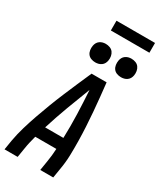

<svg xmlns="http://www.w3.org/2000/svg" viewBox="-274 -1211 1072 1294"><g transform="rotate(30 262.0 -564.0)"><path d="M4 0 16 -74Q26 -130 42.5 -186Q59 -242 78.5 -297.5Q98 -353 119 -408Q140 -463 163 -517.5Q186 -572 209.5 -626.5Q233 -681 257 -735H374Q380 -681 385.5 -626.5Q391 -572 395.5 -517.5Q400 -463 403 -408Q406 -353 407 -297.5Q408 -242 406.5 -186Q405 -130 395 -74L383 0H282L294 -74Q298 -99 301 -125Q304 -151 305 -177H141Q134 -151 128 -125.5Q122 -100 118 -74L106 0ZM167 -265H309Q312 -358 309 -449.5Q306 -541 300 -633Q264 -541 230 -449.5Q196 -358 167 -265ZM440 -813Q423 -813 407 -819Q391 -825 381.5 -838Q372 -851 369.5 -868Q367 -885 370 -902Q372 -914 378 -925Q384 -936 394.5 -943.5Q405 -951 416.5 -954Q428 -957 440 -957Q457 -957 473 -951Q489 -945 498.5 -932Q508 -919 511 -902Q514 -885 511 -868Q509 -856 503 -845Q497 -834 486.5 -826.5Q476 -819 464 -816Q452 -813 440 -813ZM240 -813Q223 -813 207 -819Q191 -825 181.5 -838Q172 -851 169.5 -868Q167 -885 170 -902Q172 -914 178 -925Q184 -936 194.5 -943.5Q205 -951 216.5 -954Q228 -957 240 -957Q257 -957 273 -951Q289 -945 298.5 -932Q308 -919 311 -902Q314 -885 311 -868Q309 -856 303 -845Q297 -834 286.5 -826.5Q276 -819 264 -816Q252 -813 240 -813ZM224 -1052V-1128H524V-1052Z"/></g></svg>

Font: Iosevka Curly Semibold Oblique
Style: Regular
Weight: 600
Italic angle: -9°
Monospace: yes
Designer: Belleve Invis
Foundry: Belleve Invis
Version: Version 11.1.0; ttfautohint (v1.8.3)